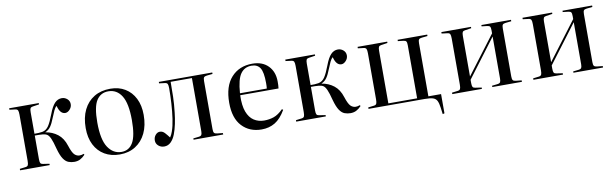

<svg xmlns="http://www.w3.org/2000/svg" viewBox="-44 -972 5006 1564"><g transform="rotate(-10 2458.5 -190.0)"><path d="M498 9Q473 9 450 0.5Q427 -8 408 -36Q389 -64 373 -122Q358 -181 345.5 -208.5Q333 -236 319 -245Q305 -254 283 -256Q267 -258 249 -258Q231 -258 217 -258V-62Q217 -39 222 -30Q227 -21 242 -19L295 -11V0H50V-12L98 -18Q114 -20 119 -30Q124 -40 124 -66V-447Q124 -473 119 -483Q114 -493 98 -495L50 -501V-513H295V-502L242 -494Q227 -492 222 -483Q217 -474 217 -451V-273Q236 -273 251 -273.5Q266 -274 283 -277Q315 -283 335.5 -313.5Q356 -344 380 -408Q402 -467 427 -493.5Q452 -520 486 -520Q511 -520 530.5 -503Q550 -486 550 -460Q550 -435 532 -415.5Q514 -396 494 -396Q452 -396 434 -465Q421 -455 410 -431.5Q399 -408 385 -373Q369 -331 352 -306.5Q335 -282 307 -270V-269Q364 -260 407 -226.5Q450 -193 470 -129Q489 -70 507.5 -52.5Q526 -35 549 -35Q558 -35 564.5 -36.5Q571 -38 584 -42L588 -34Q567 -12 546 -1.5Q525 9 498 9Z M874 14Q802 14 748.5 -17.5Q695 -49 665.5 -107Q636 -165 636 -245Q636 -333 667 -396Q698 -459 754.5 -493Q811 -527 888 -527Q958 -527 1010 -495.5Q1062 -464 1091 -406.5Q1120 -349 1120 -270Q1120 -183 1089.5 -119.5Q1059 -56 1003.5 -21Q948 14 874 14ZM891 -4Q953 -4 985.5 -59.5Q1018 -115 1018 -245Q1018 -383 978.5 -446Q939 -509 869 -509Q805 -509 771 -456Q737 -403 737 -274Q737 -132 779.5 -68Q822 -4 891 -4Z M1241 13Q1213 13 1193 -4.5Q1173 -22 1173 -48Q1173 -75 1189 -93.5Q1205 -112 1225 -112Q1248 -112 1265.5 -93Q1283 -74 1300 -51Q1314 -72 1322 -96Q1337 -138 1345.5 -197Q1354 -256 1358 -321.5Q1362 -387 1362 -447Q1362 -473 1357 -483Q1352 -493 1336 -495L1288 -501V-513H1730V-501L1683 -496Q1664 -494 1658 -486Q1652 -478 1652 -455V-58Q1652 -36 1658 -27.5Q1664 -19 1683 -17L1730 -12V0H1485V-11L1529 -16Q1548 -18 1553.5 -27Q1559 -36 1559 -58V-497H1383Q1383 -434 1381.5 -374Q1380 -314 1372 -246Q1367 -199 1357.5 -153Q1348 -107 1333.5 -69.5Q1319 -32 1296 -9.5Q1273 13 1241 13Z M2047 14Q1947 14 1885 -52Q1823 -118 1823 -245Q1823 -382 1888.5 -454.5Q1954 -527 2063 -527Q2146 -527 2194 -478Q2242 -429 2242 -348Q2242 -332 2241.5 -318.5Q2241 -305 2239 -291H1922Q1919 -206 1938.5 -154Q1958 -102 1995 -78Q2032 -54 2079 -54Q2122 -54 2159.5 -67Q2197 -80 2237 -120L2246 -113Q2206 -44 2157.5 -15Q2109 14 2047 14ZM1923 -307H2145Q2146 -316 2146.5 -327.5Q2147 -339 2147 -352Q2147 -443 2124.5 -477.5Q2102 -512 2054 -512Q1996 -512 1963.5 -466.5Q1931 -421 1923 -307Z M2782 9Q2757 9 2734 0.5Q2711 -8 2692 -36Q2673 -64 2657 -122Q2642 -181 2629.5 -208.5Q2617 -236 2603 -245Q2589 -254 2567 -256Q2551 -258 2533 -258Q2515 -258 2501 -258V-62Q2501 -39 2506 -30Q2511 -21 2526 -19L2579 -11V0H2334V-12L2382 -18Q2398 -20 2403 -30Q2408 -40 2408 -66V-447Q2408 -473 2403 -483Q2398 -493 2382 -495L2334 -501V-513H2579V-502L2526 -494Q2511 -492 2506 -483Q2501 -474 2501 -451V-273Q2520 -273 2535 -273.5Q2550 -274 2567 -277Q2599 -283 2619.5 -313.5Q2640 -344 2664 -408Q2686 -467 2711 -493.5Q2736 -520 2770 -520Q2795 -520 2814.5 -503Q2834 -486 2834 -460Q2834 -435 2816 -415.5Q2798 -396 2778 -396Q2736 -396 2718 -465Q2705 -455 2694 -431.5Q2683 -408 2669 -373Q2653 -331 2636 -306.5Q2619 -282 2591 -270V-269Q2648 -260 2691 -226.5Q2734 -193 2754 -129Q2773 -70 2791.5 -52.5Q2810 -35 2833 -35Q2842 -35 2848.5 -36.5Q2855 -38 2868 -42L2872 -34Q2851 -12 2830 -1.5Q2809 9 2782 9Z M3520 147 3513 93Q3508 55 3498 35Q3488 15 3465 7.5Q3442 0 3397 0H2932V-12L2980 -18Q2996 -20 3001 -30Q3006 -40 3006 -66V-447Q3006 -473 3001 -483Q2996 -493 2980 -495L2932 -501V-513H3177V-502L3124 -494Q3109 -492 3104 -483Q3099 -474 3099 -451V-16H3337V-455Q3337 -478 3331.5 -486.5Q3326 -495 3307 -497L3263 -502V-513H3508V-501L3461 -496Q3442 -494 3436 -486Q3430 -478 3430 -455V-16H3535V143Z M3625 0V-12L3673 -18Q3689 -20 3694 -30Q3699 -40 3699 -66V-447Q3699 -473 3694 -483Q3689 -493 3673 -495L3625 -501V-513H3870V-502L3817 -494Q3802 -492 3797 -483Q3792 -474 3792 -451V-116L4030 -431V-455Q4030 -478 4024.5 -486.5Q4019 -495 4000 -497L3956 -502V-513H4201V-501L4154 -496Q4135 -494 4129 -486Q4123 -478 4123 -455V-58Q4123 -36 4129 -27.5Q4135 -19 4154 -17L4201 -12V0H3956V-11L4000 -16Q4019 -18 4024.5 -27Q4030 -36 4030 -58V-405L3792 -89V-62Q3792 -39 3797 -30Q3802 -21 3817 -19L3870 -11V0Z M4296 0V-12L4344 -18Q4360 -20 4365 -30Q4370 -40 4370 -66V-447Q4370 -473 4365 -483Q4360 -493 4344 -495L4296 -501V-513H4541V-502L4488 -494Q4473 -492 4468 -483Q4463 -474 4463 -451V-116L4701 -431V-455Q4701 -478 4695.5 -486.5Q4690 -495 4671 -497L4627 -502V-513H4872V-501L4825 -496Q4806 -494 4800 -486Q4794 -478 4794 -455V-58Q4794 -36 4800 -27.5Q4806 -19 4825 -17L4872 -12V0H4627V-11L4671 -16Q4690 -18 4695.5 -27Q4701 -36 4701 -58V-405L4463 -89V-62Q4463 -39 4468 -30Q4473 -21 4488 -19L4541 -11V0Z"/></g></svg>

Font: Display Regular
Style: Regular
Weight: 400
Designer: Latin by Veronika Burian and Jose Scaglione. Greek by Irene Vlachou. Cyrillic by Vera Evstafieva.
Foundry: TypeTogether
Version: Version 3.002